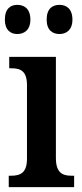

<svg xmlns="http://www.w3.org/2000/svg" viewBox="-20 -770 339 790"><path d="M225 -630C252 -630 278 -646 278 -689C278 -735 252 -750 225 -750C196 -750 172 -735 172 -689C172 -646 196 -630 225 -630ZM51 -630C79 -630 105 -646 105 -689C105 -735 79 -750 51 -750C24 -750 0 -735 0 -689C0 -646 24 -630 51 -630ZM16 0H285V-47H274C237 -47 210 -59 210 -120V-536H18V-489H28C65 -489 91 -477 91 -420V-117C91 -59 64 -47 26 -47H16Z"/></svg>

Font: Noto Serif Bengali Condensed
Style: Regular
Weight: 400
Width: 3
Designer: Juan Bruce, Universal Thirst, Indian Type Foundry and the Monotype Design Team.
Foundry: Monotype Imaging Inc.
Version: Version 2.003